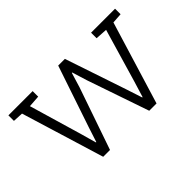

<svg xmlns="http://www.w3.org/2000/svg" viewBox="-86 -790 1053 1053"><g transform="rotate(-45 440.5 -264.0)"><path d="M409.7 -360.4 285.2 0H232.4L85 -482.4L25.4 -485.4V-528.3H213.4V-485.4L144.5 -480.5L235.4 -170.9L259.8 -84H262.7L291 -170.9L411.6 -528.3H463.4L583.5 -171.4L613.8 -78.6L616.7 -79.1L645 -171.4L735.8 -481L666.5 -485.4V-528.3H852.5V-485.4L793 -481.4L646 0H589.4L465.8 -360.4L439 -447.3L436 -446.8Z"/></g></svg>

Font: Battambang Light
Style: Regular
Weight: 300
Designer: Danh Hong
Version: Version 8.002; ttfautohint (v1.8.3)